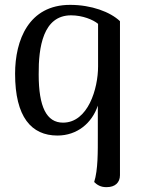

<svg xmlns="http://www.w3.org/2000/svg" viewBox="-20 -543 582 789"><path d="M419 226C453 226 473 207 473 177V-456C433 -494 356 -523 268 -523C98 -523 42 -378 42 -240C42 -62 109 14 216 14C297 14 358 -37 382 -109V13C382 80 383 155 367 205C378 216 394 227 419 226ZM239 -39C171 -39 139 -104 139 -237C138 -349 157 -480 272 -480C319 -480 363 -462 383 -445V-270C383 -179 342 -39 239 -39Z"/></svg>

Font: Arima Koshi Medium
Style: Regular
Weight: 500
Designer: Joana Correia and Natanael Gama
Foundry: NDISCOVER
Version: Version 1.019;PS 001.019;hotconv 1.0.88;makeotf.lib2.5.64775